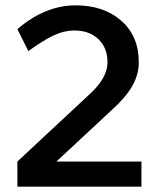

<svg xmlns="http://www.w3.org/2000/svg" viewBox="-20 -698 594 718"><path d="M509 0H45V-94L324 -354Q382 -411 382 -465Q382 -519 348 -551.5Q314 -584 258 -584Q220 -584 181.5 -566Q143 -548 86 -507L45 -589Q149 -678 263 -678Q368 -678 433.5 -620.5Q499 -563 499 -465Q499 -419 474.5 -376Q450 -333 392 -281L191 -94H509Z"/></svg>

Font: Celebes SemiBold
Style: Regular
Weight: 600
Designer: Anugrah Pasau
Foundry: Lafontype
Version: Version 1.000